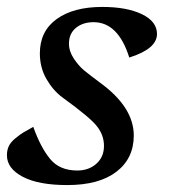

<svg xmlns="http://www.w3.org/2000/svg" viewBox="-31 -527 495 554"><path d="M-11 -79Q-11 -94 -5.5 -105.5Q0 -117 13.5 -128Q27 -139 36 -144.5Q45 -150 65 -161Q86 -102 113.5 -68.5Q141 -35 192 -35Q225 -35 247 -54.5Q269 -74 269 -106Q269 -136 250 -161Q232 -186 149 -246Q122 -266 103 -299Q84 -332 84 -373Q84 -437 132.5 -472Q181 -507 264 -507Q335 -507 378.5 -486Q422 -465 422 -429Q422 -386 342 -361Q310 -463 239 -463Q208 -463 188 -446.5Q168 -430 168 -401Q168 -379 182 -358Q196 -337 211 -324.5Q226 -312 257 -289Q355 -218 355 -136Q355 -70 305 -31.5Q255 7 163 7Q80 7 34.5 -17Q-11 -41 -11 -79Z"/></svg>

Font: Volkhov
Style: Italic
Weight: 400
Italic angle: -12°
Designer: Cyreal (www.cyreal.org)
Foundry: Cyreal (www.cyreal.org)
Version: Version 1.010